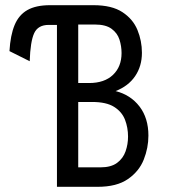

<svg xmlns="http://www.w3.org/2000/svg" viewBox="-20 -720 656 740"><path d="M199.5 0V-624H167.5Q126.5 -624 111.8 -592.2Q97 -560.5 94.5 -484L16.5 -523Q20 -584 36.2 -623.2Q52.5 -662.5 85.5 -681.2Q118.5 -700 172.5 -700H340.5Q411 -700 451.8 -673.2Q492.5 -646.5 509.8 -604.5Q527 -562.5 527 -516.5Q527 -465 500.8 -426.5Q474.5 -388 425.5 -369Q483 -354.5 517.5 -309.8Q552 -265 552 -197.5Q552 -150 534 -104.8Q516 -59.5 473 -29.8Q430 0 356.5 0ZM281.5 -75H367Q408 -75 431.2 -92.2Q454.5 -109.5 464 -136.8Q473.5 -164 473.5 -193.5Q473.5 -228 461.8 -258.5Q450 -289 420 -308Q390 -327 335 -327H281.5ZM281.5 -400H323.5Q382.5 -400 415.5 -431.5Q448.5 -463 448.5 -515.5Q448.5 -542 440.5 -567.2Q432.5 -592.5 410 -609Q387.5 -625.5 345.5 -625.5H281.5Z"/></svg>

Font: Overpass Mono
Style: Regular
Weight: 400
Designer: Delve Withrington, Dave Bailey
Foundry: Delve Fonts LLC
Version: Version 4.000